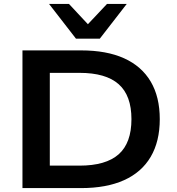

<svg xmlns="http://www.w3.org/2000/svg" viewBox="-20 -963 906 983"><path d="M95 0V-705H395Q526 -705 615.5 -664.5Q705 -624 751.5 -545.5Q798 -467 798 -353Q798 -239 751.5 -160Q705 -81 615 -40.5Q525 0 395 0ZM235 -115H387Q522 -115 587.5 -173Q653 -231 653 -353Q653 -474 587.5 -532Q522 -590 387 -590H235ZM369 -765 231 -943H333L430 -839L528 -943H629L491 -765Z"/></svg>

Font: Nunito Sans 10pt SemiExpanded
Style: Bold
Weight: 700
Width: 6
Designer: Vernon Adams
Foundry: Vernon Adams
Version: Version 3.101;gftools[0.9.27]